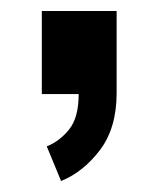

<svg xmlns="http://www.w3.org/2000/svg" viewBox="-20 -171 288 349"><path d="M91 158 65 95Q88 86 105.5 64.5Q123 43 123 0H56V-151H192V-2Q192 62 161.5 102Q131 142 91 158Z"/></svg>

Font: Freeman
Style: Regular
Weight: 400
Designer: Vernon Adams, Aoife Mooney, Rodrigo Fuenzalida
Foundry: Rodrigo Fuenzalida
Version: Version 1.000; ttfautohint (v1.8.4.7-5d5b)